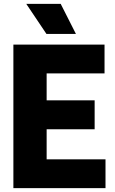

<svg xmlns="http://www.w3.org/2000/svg" viewBox="-20 -970 592 990"><path d="M49 0V-740H519V-591.5H220.5V-452.5H468V-303.5H220.5V-148.5H524V0ZM219.5 -795 115.5 -950H293L371.5 -795Z"/></svg>

Font: Encode Sans Cnd XBd
Style: Regular
Weight: 800
Width: 3
Designer: Multiple Designers
Foundry: Impallari Type
Version: Version 3.002; ttfautohint (v1.8.3) -l 8 -r 50 -G 200 -x 14 